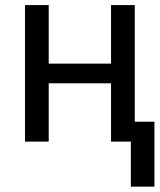

<svg xmlns="http://www.w3.org/2000/svg" viewBox="-20 -548 618 743"><path d="M76.7 0V-528.3H168.5V-301.8H409.7V-528.3H501.5V0H409.7V-225.6H168.5V0ZM577.6 -77.1V174.3H486.3V-77.1Z"/></svg>

Font: Bert Sans Medium
Style: Regular
Weight: 500
Designer: Christian Robertson, Adam Twardoch, & Cristiano Sobral
Foundry: Google
Version: Version 12.135;January 10, 2020;FontCreator 12.0.0.2547 64-b